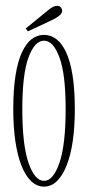

<svg xmlns="http://www.w3.org/2000/svg" viewBox="-20 -650 314 680"><path d="M136 11Q111 11 90.8 -8Q70.5 -27 56.2 -62.8Q42 -98.5 34.5 -149.2Q27 -200 27 -263.5Q27 -333 35 -383Q43 -433 57.8 -464.8Q72.5 -496.5 92.2 -511.5Q112 -526.5 136 -526.5Q159.5 -526.5 179.5 -511.5Q199.5 -496.5 214.2 -464.8Q229 -433 237 -383Q245 -333 245 -263.5Q245 -200 237.5 -149.2Q230 -98.5 215.5 -62.8Q201 -27 181 -8Q161 11 136 11ZM136 -9.5Q168.5 -9.5 190.5 -73.2Q212.5 -137 212.5 -263.5Q212.5 -387.5 190.5 -446.8Q168.5 -506 136 -506Q103 -506 81 -446.8Q59 -387.5 59 -263.5Q59 -137 81 -73.2Q103 -9.5 136 -9.5ZM79 -539 71 -549 152.5 -615.5Q159.5 -621.5 167.5 -625.5Q175.5 -629.5 182.5 -629.5Q187.5 -629.5 191.5 -627.2Q195.5 -625 198 -620Q200 -616.5 200 -612Q200 -602.5 189.8 -594.5Q179.5 -586.5 168.5 -581Z"/></svg>

Font: Imbue 48pt Thin
Style: Regular
Weight: 250
Designer: Tyler Finck
Foundry: Etcetera Type Company
Version: Version 1.102